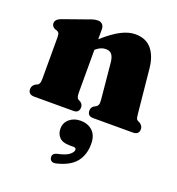

<svg xmlns="http://www.w3.org/2000/svg" viewBox="-137 -591 907 986"><g transform="rotate(20 316.0 -97.5)"><path d="M264.5 -444V-389.5Q318 -437 359 -458Q400 -479 436 -479Q494 -479 525.2 -441.8Q556.5 -404.5 563 -340L586.5 -104.5Q588.5 -84.5 590.5 -76.8Q592.5 -69 599.5 -65L609.5 -60.5Q628.5 -48 628.5 -30Q628.5 0 595 0H378Q347 0 347 -30.5Q347 -47.5 361.5 -57L372 -62.5Q379 -66.5 382.8 -74.8Q386.5 -83 384.5 -103L366 -296.5Q363.5 -326 352.8 -340.8Q342 -355.5 319 -355.5Q291 -355.5 264.5 -331.5V-331V-104.5Q264.5 -83.5 267 -75Q269.5 -66.5 276.5 -62.5L287 -57Q301.5 -47.5 301.5 -30.5Q301.5 0 270.5 0H56.5Q23 0 23 -30Q23 -49 41.5 -60.5L52 -65Q58.5 -69 61.5 -76.8Q64.5 -84.5 64.5 -104.5V-327.5Q64.5 -343.5 60.8 -349.8Q57 -356 49 -359L39 -362Q20 -371 20 -388.5Q20 -409.5 49.5 -421L172.5 -464.5Q193 -472.5 205.5 -476Q218 -479.5 231 -479.5Q247 -479.5 255.8 -469.5Q264.5 -459.5 264.5 -444ZM312 173Q274.5 173 256.8 154.8Q239 136.5 239 108.5Q239 75.5 263.2 55Q287.5 34.5 323 34.5Q364 34.5 389.2 58.5Q414.5 82.5 414.5 128.5Q414.5 188.5 382.8 227.8Q351 267 279 284Q264.5 287.5 255.5 282.2Q246.5 277 244.5 266.5Q239.5 243.5 266 236Q312 226.5 330.2 212Q348.5 197.5 348.5 184.5Q348.5 173 334 173Z"/></g></svg>

Font: Fraunces 72pt Soft Black
Style: Regular
Weight: 900
Version: Version 1.000;[b76b70a41]